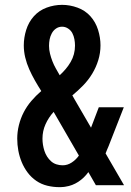

<svg xmlns="http://www.w3.org/2000/svg" viewBox="-20 -763 540 791"><path d="M224 8Q199 8 174.5 2Q150 -4 129.5 -18Q109 -32 94 -52Q79 -72 69.5 -95Q60 -118 55.5 -142.5Q51 -167 51 -192Q51 -220 58 -248Q65 -276 78 -301Q91 -326 109.5 -347.5Q128 -369 150 -388Q136 -410 123.5 -432Q111 -454 100.5 -477.5Q90 -501 84 -526Q78 -551 78 -576Q78 -608 88 -640Q98 -672 119.5 -696Q141 -720 172 -731.5Q203 -743 236 -743Q268 -743 299.5 -731.5Q331 -720 352.5 -696Q374 -672 384 -640Q394 -608 394 -576Q394 -545 385 -515.5Q376 -486 360 -459.5Q344 -433 322.5 -411Q301 -389 278 -370Q280 -366 282.5 -362Q285 -358 287 -354L355 -237L387 -321H490L427 -160Q424 -153 421 -146Q418 -139 415 -131L491 0H375L344 -54Q327 -30 302.5 -14Q278 2 250 6L244 7L230 8ZM226 -453Q239 -465 250.5 -478.5Q262 -492 271 -507.5Q280 -523 284.5 -540Q289 -557 289 -575Q289 -588 286.5 -601.5Q284 -615 278 -626.5Q272 -638 260.5 -645.5Q249 -653 236 -653Q222 -653 211 -645.5Q200 -638 193.5 -626Q187 -614 184.5 -601Q182 -588 182 -574Q182 -558 186 -542Q190 -526 196 -510.5Q202 -495 210 -481Q218 -467 226 -453ZM238 -82Q258 -82 275.5 -93.5Q293 -105 305 -122L201 -302Q180 -279 167.5 -251Q155 -223 155 -192Q155 -179 157 -166.5Q159 -154 163 -141.5Q167 -129 174 -118Q181 -107 190.5 -98.5Q200 -90 212.5 -86Q225 -82 238 -82Z"/></svg>

Font: Iosevka Fixed
Style: Bold
Weight: 700
Monospace: yes
Designer: Belleve Invis
Foundry: Belleve Invis
Version: Version 32.3.0